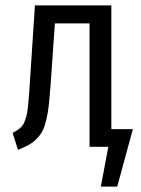

<svg xmlns="http://www.w3.org/2000/svg" viewBox="-20 -546 523 714"><path d="M394 -65.9H474.1L416 147.9H355L382.8 0H313V-459H184.1L168 -228Q164.6 -183.1 161.4 -154.5Q158.2 -126 152.1 -100.3Q146 -74.7 138.4 -59.8Q130.9 -44.9 117.4 -31Q104 -17.1 87.9 -7.8Q71.8 1.5 46.9 11.2L26.9 -51.8Q38.1 -57.1 46.1 -63Q54.2 -68.8 60.5 -75.4Q66.9 -82 71.3 -93.5Q75.7 -105 78.6 -116Q81.5 -127 83.7 -147.2Q85.9 -167.5 87.4 -185.8Q88.9 -204.1 90.8 -235.8L109.9 -525.9H394Z"/></svg>

Font: Fira Sans Compressed Book
Style: Regular
Weight: 350
Width: 1
Designer: Carrois Corporate & Edenspiekermann AG
Foundry: Carrois Corporate GbR & Edenspiekermann AG
Version: Version 4.203;PS 004.203;hotconv 1.0.88;makeotf.lib2.5.64775